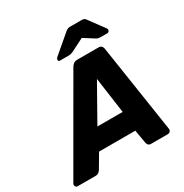

<svg xmlns="http://www.w3.org/2000/svg" viewBox="-252 -1064 1175 1224"><g transform="rotate(-30 335.5 -452.5)"><path d="M-31 0Q-43 0 -48 -10Q-53 -20 -47 -30L324 -672Q330 -683 341 -691.5Q352 -700 369 -700H523Q540 -700 547.5 -691.5Q555 -683 556 -672L654 -30Q657 -16 649 -8Q641 0 631 0H510Q495 0 488.5 -7Q482 -14 480 -24L463 -123H196L136 -21Q131 -14 122.5 -7Q114 0 99 0ZM267 -267H453L416 -531ZM271 -750Q257 -750 259 -764Q260 -772 267 -778L396 -888Q408 -899 416.5 -902Q425 -905 434 -905H519Q529 -905 536.5 -902Q544 -899 551 -888L632 -778Q637 -772 635 -764Q632 -750 617 -750H570Q562 -750 554.5 -751.5Q547 -753 540 -757L463 -806L366 -757Q357 -753 349.5 -751.5Q342 -750 333 -750Z"/></g></svg>

Font: Rubik Light
Style: Bold Italic
Weight: 700
Italic angle: -12°
Version: Version 2.104